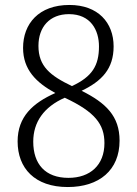

<svg xmlns="http://www.w3.org/2000/svg" viewBox="-20 -744 553 774"><path d="M253 10C380 10 462 -58 462 -177C462 -276 407 -329 309 -378C390 -417 438 -466 438 -557C438 -653 375 -724 260 -724C136 -724 73 -648 73 -551C73 -463 126 -411 203 -369C113 -329 51 -274 51 -174C51 -66 120 10 253 10ZM270 -397C182 -439 135 -477 135 -559C135 -635 180 -687 258 -687C346 -687 379 -622 379 -557C379 -480 352 -435 270 -397ZM256 -27C162 -27 114 -83 114 -173C114 -252 157 -313 241 -350C363 -293 401 -243 401 -167C401 -78 343 -27 256 -27Z"/></svg>

Font: Noto Serif Myanmar SemiCondensed Light
Style: Regular
Weight: 300
Width: 4
Designer: Ben Mitchell and the Monotype Design Team
Foundry: Monotype Imaging Inc.
Version: Version 2.106